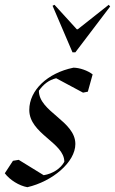

<svg xmlns="http://www.w3.org/2000/svg" viewBox="-50 -766 479 800"><path d="M64 14C168 -10 264 -90 264 -166C264 -262 112 -300 112 -388C131 -415 154 -433 184 -440L296 -380L316 -384L336 -456C316 -472 281 -484 256 -484C148 -462 72 -390 72 -308C72 -208 218 -172 218 -92C203 -64 170 -42 132 -36L28 -100L4 -96L-30 -44C-9 -16 30 8 64 14ZM252 -548H264L409 -739L403 -746L274 -644H270L177 -746L169 -742Z"/></svg>

Font: Mazius Display Extra italic
Style: Regular
Weight: 400
Italic angle: -17°
Designer: Alberto Casagrande & Collletttivo
Foundry: Collletttivo
Version: Version 2.000;Glyphs 3.2 (3217)